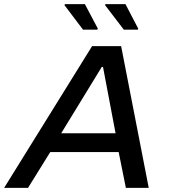

<svg xmlns="http://www.w3.org/2000/svg" viewBox="-47 -912 820 932"><path d="M-27 0 400 -688H541L675 0H564L529 -174H197L89 0ZM250 -265H514L453 -587H447ZM425 -768H356L266 -887L268 -892H365L428 -773ZM622 -768H554L463 -887L465 -892H562L624 -773Z"/></svg>

Font: Saira SemiExpanded Medium
Style: Italic
Weight: 500
Width: 6
Italic angle: -12°
Designer: Hector Gatti with collaboration of the Omnibus-Type team
Foundry: Omnibus-Type
Version: Version 1.101